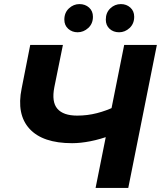

<svg xmlns="http://www.w3.org/2000/svg" viewBox="-20 -920 789 940"><path d="M528 -259Q471 -238 422.5 -228.5Q374 -219 333 -219Q189 -219 124.5 -289.5Q60 -360 86 -487L128 -700H288L246 -493Q232 -421 261 -387.5Q290 -354 358 -354Q408 -354 454.5 -366Q501 -378 542 -398ZM448 0 588 -700H748L608 0ZM563 -762Q535 -762 516.5 -779Q498 -796 498 -824Q498 -858 520 -879Q542 -900 572 -900Q599 -900 618 -883Q637 -866 637 -838Q637 -804 614.5 -783Q592 -762 563 -762ZM360 -762Q333 -762 314 -779Q295 -796 295 -824Q295 -858 317.5 -879Q340 -900 369 -900Q397 -900 416 -883Q435 -866 435 -838Q435 -804 412 -783Q389 -762 360 -762Z"/></svg>

Font: MOST Montserrat
Style: Bold Italic
Weight: 700
Italic angle: -11.3°
Designer: Julieta Ulanovsky
Foundry: Julieta Ulanovsky
Version: Version 8.000;March 11, 2024;FontCreator 15.0.0.2926 64-bit